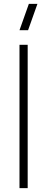

<svg xmlns="http://www.w3.org/2000/svg" viewBox="-20 -965 242 985"><path d="M124 -810H80L128 -945H172ZM80 0V-735H122V0Z"/></svg>

Font: Vela Sans ExtLt
Style: Regular
Weight: 200
Designer: Principal design: Mikhail Sharanda - project Manrope.
Design modification: Ravid Balaliev
Foundry: Mikhail Sharanda
Version: Version 1.001